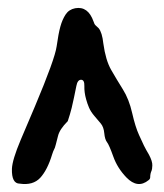

<svg xmlns="http://www.w3.org/2000/svg" viewBox="-20 -756 411 480"><path d="M29.3 -296.9Q8.8 -296.9 9.8 -334Q10.7 -356.4 31.7 -406.2Q52.7 -456.1 67.4 -490.2Q117.2 -608.4 121.6 -640.1Q126 -671.9 130.9 -689.5Q135.7 -707 144 -719.7Q152.3 -732.4 168 -735.4Q200.2 -741.2 213.9 -702.1Q215.8 -695.3 219.2 -692.4Q222.7 -689.5 226.6 -685.5Q235.4 -674.8 238.3 -647.5Q244.1 -605.5 257.8 -581.5Q271.5 -557.6 287.1 -532.7Q302.7 -507.8 310.5 -473.1Q318.4 -438.5 327.6 -418.5Q336.9 -398.4 339.8 -392.1Q342.8 -385.7 345.7 -380.9Q348.6 -376 352.5 -369.1Q361.3 -352.5 360.8 -342.3Q360.4 -332 358.9 -329.1Q357.4 -326.2 356.4 -321.8Q355.5 -317.4 355.5 -313Q355.5 -308.6 351.6 -305.7Q324.2 -283.2 295.9 -312.5Q273.4 -335.9 263.2 -364.7Q252.9 -393.6 247.6 -400.4Q242.2 -407.2 240.7 -422.9Q239.3 -438.5 231.9 -447.3Q224.6 -456.1 215.8 -466.3Q207 -476.6 202.6 -486.8Q198.2 -497.1 195.3 -507.8Q190.4 -525.4 190.9 -541Q191.4 -556.6 182.6 -556.6Q173.8 -556.6 170.9 -541Q168 -525.4 165 -512.2Q162.1 -499 159.2 -486.3Q155.3 -470.7 149.4 -453.1Q128.9 -432.6 125 -416Q121.1 -399.4 119.6 -395Q118.2 -390.6 117.2 -386.7Q112.3 -377 110.4 -370.1Q98.6 -331.1 80.6 -311.5Q62.5 -292 29.3 -296.9Z"/></svg>

Font: Creepster
Style: Regular
Weight: 400
Designer: Font Diner, Inc
Foundry: Font Diner, Inc
Version: Version 1.002